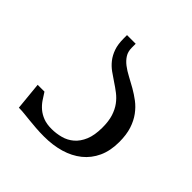

<svg xmlns="http://www.w3.org/2000/svg" viewBox="-143 -644 779 779"><g transform="rotate(45 246.0 -254.5)"><path d="M213.4 -32.7Q239.7 -32.7 265.4 -39.6Q291 -46.4 311 -63.5Q331.1 -80.6 343.3 -109.6Q355.5 -138.7 355.5 -183.1Q355.5 -219.7 347.2 -245.4Q338.9 -271 325.2 -289.6Q311.5 -308.1 293.9 -321.5Q276.4 -335 258.1 -346.9Q239.7 -358.9 222.2 -371.6Q204.6 -384.3 190.9 -401.6Q177.2 -418.9 168.9 -442.4Q160.6 -465.8 160.6 -500V-518.6H210.4V-496.1Q210.4 -473.6 220.5 -457.8Q230.5 -441.9 247.1 -429.2Q263.7 -416.5 284.7 -405.5Q305.7 -394.5 327.9 -381.8Q350.1 -369.1 371.1 -353.3Q392.1 -337.4 408.7 -314.9Q425.3 -292.5 435.3 -262Q445.3 -231.4 445.3 -189.5Q445.3 -139.2 428 -101.6Q410.6 -64 379.6 -39.1Q348.6 -14.2 306.2 -1.7Q263.7 10.7 213.4 10.7Q188 10.7 166.3 9Q144.5 7.3 125.7 5.4Q106.9 3.4 90.3 1.7Q73.7 0 58.6 0L46.9 -119.6H85.9Q95.7 -103.5 106.4 -87.9Q117.2 -72.3 131.6 -60.1Q146 -47.9 165.8 -40.3Q185.5 -32.7 213.4 -32.7Z"/></g></svg>

Font: Arian AMU Serif
Style: Regular
Weight: 400
Designer: Ruben Hakobyan (Tarumian)
Foundry: Ruben Hakobyan (Tarumian)
Version: Version 1.002